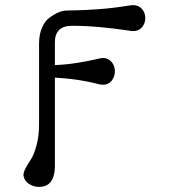

<svg xmlns="http://www.w3.org/2000/svg" viewBox="-20 -465 668 752"><path d="M72 223Q71 211 80.5 193.5Q90 176 101.5 158.5Q113 141 123 104.5Q133 68 133 22V-294Q133 -330 144.5 -356.5Q156 -383 174 -396Q192 -409 205.5 -415Q219 -421 231 -423Q238 -424 273.5 -424.5Q309 -425 366 -429Q423 -433 483 -443Q495 -445 500 -445Q523 -445 536 -430Q549 -415 549 -394Q549 -373 536 -358Q523 -343 500 -343Q497 -343 460.5 -348.5Q424 -354 368.5 -359Q313 -364 262 -364Q195 -364 195 -299V-210Q241 -212 284 -219Q327 -226 352 -232Q377 -238 383 -238Q404 -238 417 -222.5Q430 -207 430 -186Q430 -165 417.5 -149Q405 -133 383 -133Q373 -133 355.5 -138Q338 -143 297.5 -150Q257 -157 195 -161V189Q193 267 133 267Q111 267 93 255Q75 243 72 223Z"/></svg>

Font: CMU Serif
Style: Bold
Weight: 700
Version: Version 0.7.0